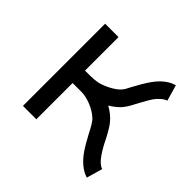

<svg xmlns="http://www.w3.org/2000/svg" viewBox="-145 -666 831 831"><g transform="rotate(45 270.0 -250.5)"><path d="M159 -500V-295H189Q216 -295 240 -300Q269 -308 298 -325Q327 -342 339 -363L350 -384Q376 -433 396 -461Q434 -515 482 -528L503 -455Q492 -452 478 -440Q464 -428 455 -415Q443 -397 431 -374.5Q419 -352 415 -345Q400 -315 384 -296.5Q368 -278 337 -259Q370 -241 392 -215Q407 -198 432 -150Q449 -114 469 -85Q491 -53 513 -46L492 27Q442 12 401 -49Q390 -65 365 -111Q355 -131 345 -148Q335 -165 326 -173Q303 -194 271 -206.5Q239 -219 213 -219H159V3H77V-500Z"/></g></svg>

Font: Bellota Text
Style: Bold
Weight: 700
Designer: Kemie Guaida
Foundry: Kemie Guaida
Version: Version 4.001